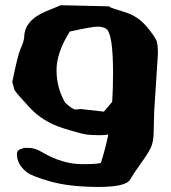

<svg xmlns="http://www.w3.org/2000/svg" viewBox="-20 -700 665 748"><path d="M233.9 -299.8Q262.7 -273.4 274.4 -273.4Q286.1 -273.4 292 -275.4L384.8 -265.1L417 -303.2Q420.4 -351.1 420.4 -415.5Q420.4 -569.3 394 -587.4Q381.8 -596.2 359.9 -596.2Q337.9 -596.2 252 -577.1Q200.7 -496.1 200.2 -427.7V-426.3Q200.2 -358.4 233.9 -299.8ZM86.9 -27.3Q46.4 -57.6 45.9 -99.6Q45.9 -118.2 70.8 -122.1V-124H90.8Q115.7 -124 143.6 -107.4Q222.7 -60.5 300.8 -60.5H309.1Q352.1 -60.5 373 -64.9Q390.6 -120.6 401.9 -175.8Q387.2 -173.3 368.9 -173.3Q350.6 -173.3 336.9 -174.1Q323.2 -174.8 316.4 -176Q309.6 -177.2 300.5 -179.2Q291.5 -181.2 280.3 -184.6Q258.3 -190.4 227.1 -200.2Q147.9 -224.6 96.2 -280.3Q44.9 -335.4 36.6 -349.1L27.8 -380.9Q49.8 -487.3 59.3 -508.1Q68.8 -528.8 70.6 -536.6Q72.3 -544.4 73.2 -547.9Q74.2 -553.7 74.2 -554.7Q74.7 -621.1 161.1 -656.7L217.3 -679.7L406.2 -675.3L407.2 -672.9Q415.5 -668 466.3 -652.8Q517.1 -637.7 552.7 -594.7Q588.4 -551.8 591.3 -536.1L594.2 -520L595.2 -490.7L580.6 -264.6L578.6 -183.1Q578.6 -158.2 571.8 -135.7Q564.9 -113.3 533.9 -70.6Q502.9 -27.8 486.3 0.2Q469.7 28.3 363.3 28.3H356Q247.6 27.3 176.8 7.1Q106 -13.2 86.9 -27.3Z"/></svg>

Font: Drukaatie burti
Style: Heavy
Weight: 800
Version: Version 0.14